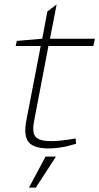

<svg xmlns="http://www.w3.org/2000/svg" viewBox="-20 -665 449 868"><path d="M200 6Q133 6 109.5 -22.5Q86 -51 99 -120L164 -457H51L56 -480L171 -490L194 -613L236 -645L206 -490H409L402 -457H199L134 -117Q124 -66 141 -46.5Q158 -27 210 -27Q230 -27 249.5 -29Q269 -31 291 -34L322 -39L324 -15L295 -7Q275 -1 247.5 2.5Q220 6 200 6ZM111 183 186 43H233L142 183Z"/></svg>

Font: REM Thin
Style: Italic
Weight: 250
Italic angle: -11°
Designer: Octavio Pardo
Foundry: Ashler Design
Version: Version 1.005;gftools[0.9.28]